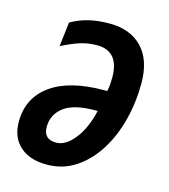

<svg xmlns="http://www.w3.org/2000/svg" viewBox="-90 -623 623 706"><g transform="rotate(15 222.0 -270.5)"><path d="M151 10Q86 10 49 -23.5Q12 -57 12 -116Q12 -207 83 -258Q154 -309 285 -309H297Q300 -323 301 -336Q302 -349 302 -362Q302 -462 217 -462Q184 -462 154 -452.5Q124 -443 85 -423L96 -516Q130 -535 164.5 -543Q199 -551 242 -551Q321 -551 366 -504Q411 -457 411 -369Q411 -296 393.5 -228Q376 -160 342 -106.5Q308 -53 260 -21.5Q212 10 151 10ZM164 -77Q200 -77 233 -118.5Q266 -160 282 -229H273Q191 -229 153.5 -200Q116 -171 116 -124Q116 -77 164 -77Z"/></g></svg>

Font: Noto Sans Condensed SemiBold
Style: Italic
Weight: 600
Width: 3
Italic angle: -12°
Designer: Monotype Design Team
Foundry: Monotype Imaging Inc.
Version: Version 2.013; ttfautohint (v1.8.4.7-5d5b)